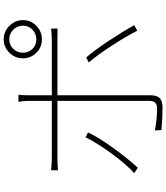

<svg xmlns="http://www.w3.org/2000/svg" viewBox="50 -922 900 1040"><g transform="rotate(-90 500.0 -402.0)"><path d="M806.6 -801.8Q776.4 -801.8 755.4 -780.3Q734.4 -758.8 734.4 -727.5Q734.4 -697.3 754.9 -676.3Q775.4 -655.3 806.6 -655.3Q837.9 -655.3 859.4 -676.3Q880.9 -697.3 880.9 -727.5Q880.9 -757.8 859.4 -779.8Q837.9 -801.8 806.6 -801.8ZM704.1 -727.5Q704.1 -770.5 734.4 -801.3Q764.6 -832 806.6 -832Q849.6 -832 880.4 -800.8Q911.1 -769.5 911.1 -727.5Q911.1 -685.5 880.4 -655.3Q849.6 -625 806.6 -625Q763.7 -625 733.9 -655.3Q704.1 -685.5 704.1 -727.5ZM111.3 -105.5 82 -125Q129.9 -168 188.5 -248Q247.1 -328.1 276.4 -388.7L302.7 -375Q275.4 -317.4 217.8 -237.8Q160.2 -158.2 111.3 -105.5ZM800.8 -541H503.9V-37.1Q503.9 -2 488.8 13.2Q473.6 28.3 436.5 28.3Q377.9 28.3 315.4 22.5L313.5 -12.7Q380.9 -1 432.6 -1Q473.6 -1 473.6 -42V-541H171.9Q135.7 -541 97.7 -538.1V-575.2Q132.8 -571.3 170.9 -571.3H473.6V-697.3Q473.6 -728.5 467.8 -752H506.8Q503.9 -731.4 503.9 -697.3V-571.3H799.8Q834 -571.3 865.2 -575.2V-540Q842.8 -541 800.8 -541ZM681.6 -371.1 709 -384.8Q748 -339.8 799.3 -262.2Q850.6 -184.6 883.8 -125L853.5 -108.4Q824.2 -167 772.9 -246.1Q721.7 -325.2 681.6 -371.1Z"/></g></svg>

Font: GenEi Gothic M ExtraLight
Style: Regular
Weight: 200
Designer: o_tamon (Modified); [Source Han Sans]
Ryoko NISHIZUKA  (kana & ideographs); Paul D. Hunt (Latin, Greek & Cyrillic); Wenl
Version: Version 1.1a;Original Version 1.004